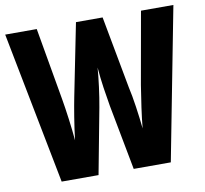

<svg xmlns="http://www.w3.org/2000/svg" viewBox="-79 -800 949 887"><g transform="rotate(-10 395.5 -357.0)"><path d="M790 -714 652 0H478L420 -306Q413 -346 406 -393Q399 -440 395 -490Q392 -451 385.5 -400.5Q379 -350 371 -307L313 0H140L1 -714H149L208 -376Q215 -336 222.5 -280Q230 -224 234 -177Q240 -229 249 -284Q258 -339 265 -374L333 -714H458L521 -375Q530 -336 538 -281Q546 -226 551 -177Q555 -220 562.5 -273.5Q570 -327 578 -376L638 -714Z"/></g></svg>

Font: Noto Sans Thai ExtCond ExtBd
Style: Regular
Weight: 800
Width: 2
Designer: Monotype Design Team
Foundry: Monotype Imaging Inc.
Version: Version 2.002; ttfautohint (v1.8.4.7-5d5b)